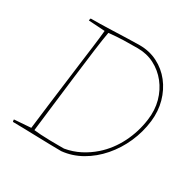

<svg xmlns="http://www.w3.org/2000/svg" viewBox="-145 -799 965 957"><g transform="rotate(30 337.0 -320.5)"><path d="M321 6Q292 6 254 5Q216 4 176 3Q136 2 100.5 1Q65 0 40 0Q38 -4 38 -13L134 -20Q143 -97 153 -174Q163 -251 173 -330Q178 -370 184.5 -421Q191 -472 198 -524.5Q205 -577 209 -621L115 -627Q115 -634 118 -640Q171 -640 226 -642Q281 -644 326.5 -645.5Q372 -647 396 -647Q453 -647 500 -623Q547 -599 579.5 -557.5Q612 -516 627 -462Q642 -408 635 -348Q627 -281 600 -220Q573 -159 530.5 -110Q488 -61 434.5 -30.5Q381 0 321 6ZM327 -12Q373 -20 413 -40.5Q453 -61 487 -91Q540 -138 573.5 -204.5Q607 -271 617 -346Q625 -404 611 -455Q597 -506 566 -545Q535 -584 491.5 -606.5Q448 -629 395 -629Q352 -629 314.5 -628Q277 -627 230 -622Q223 -585 213 -509.5Q203 -434 192 -343Q182 -263 172 -177.5Q162 -92 153 -18Q168 -16 192.5 -14.5Q217 -13 244 -12.5Q271 -12 293.5 -12Q316 -12 327 -12Z"/></g></svg>

Font: Labrada Thin
Style: Italic
Weight: 100
Italic angle: -7°
Designer: Mercedes Jáuregui
Foundry: Omnibus-Type Team
Version: Version 1.000; ttfautohint (v1.8.4.7-5d5b)